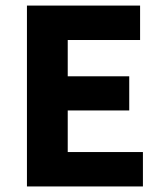

<svg xmlns="http://www.w3.org/2000/svg" viewBox="-20 -672 588 692"><path d="M77.1 -651.9H484.9V-527.8H224.1V-397H445.8V-273.9H224.1V-124H495.1V0H77.1Z"/></svg>

Font: SourceSansPro-Bold
Style: Bold
Weight: 700
Designer: Paul D. Hunt
Foundry: Adobe Systems Incorporated
Version: Version 1.050;PS Version 1.000;hotconv 1.0.70;makeotf.lib2.5